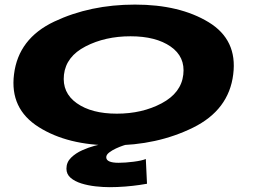

<svg xmlns="http://www.w3.org/2000/svg" viewBox="-20 -612 1082 815"><path d="M456.5 5Q267 5 144 -72.8Q21 -150.5 39.5 -296.5Q58 -448.5 210.5 -520.5Q363 -592.5 553 -592.5Q742.5 -592.5 865.5 -517.8Q988.5 -443 970 -296.5Q951.5 -145 799 -70Q646.5 5 456.5 5ZM476 -129.5Q583.5 -129.5 666.2 -173.5Q749 -217.5 758 -295Q767 -371 704.2 -414.5Q641.5 -458 534 -458Q426.5 -458 343.5 -415.2Q260.5 -372.5 251.5 -295Q243 -218.5 305.8 -174Q368.5 -129.5 476 -129.5ZM445 182.5Q417.5 182.5 385.8 179Q354 175.5 325.8 166.8Q297.5 158 279.8 142.8Q262 127.5 262 104Q262 76.5 281.8 57.2Q301.5 38 329 25.8Q356.5 13.5 380.5 7.2Q404.5 1 412.5 0H522Q517.5 1 503.2 5.8Q489 10.5 472.2 18.2Q455.5 26 443.2 35.5Q431 45 431 55.5Q431 79 483.5 79Q511.5 79 546.8 74.5Q582 70 599 63L604 168Q597 169.5 571.5 173.2Q546 177 512 179.8Q478 182.5 445 182.5Z"/></svg>

Font: Anybody UltraExpanded Regular
Style: Bold Italic
Weight: 700
Width: 9
Italic angle: -10°
Designer: Tyler Finck
Foundry: Etcetera Type Company
Version: Version 1.010; ttfautohint (v1.8.3) -l 8 -r 50 -G 200 -x 14 